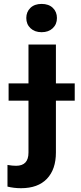

<svg xmlns="http://www.w3.org/2000/svg" viewBox="-20 -758 416 991"><path d="M18.6 0ZM268.6 -528.3V28.8Q268.6 116.2 222.2 164.8Q175.8 213.4 88.4 213.4Q51.8 213.4 18.6 205.1V93.3Q43.9 97.7 63 97.7Q127 97.7 127 29.8V-528.3ZM115.7 -665Q115.7 -696.8 137 -717.3Q158.2 -737.8 194.8 -737.8Q231.4 -737.8 252.7 -717.3Q273.9 -696.8 273.9 -665Q273.9 -632.8 252.2 -612.3Q230.5 -591.8 194.8 -591.8Q159.2 -591.8 137.5 -612.3Q115.7 -632.8 115.7 -665ZM365.7 -238.3H24.4V-327.6H365.7Z"/></svg>

Font: Roboto
Style: Bold
Weight: 700
Designer: Google
Version: Version 2.134; 2016; ttfautohint (v1.6)